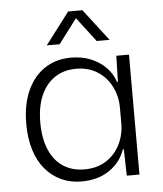

<svg xmlns="http://www.w3.org/2000/svg" viewBox="-53 -776 706 831"><g transform="rotate(-5 300.5 -361.0)"><path d="M268 8Q220 8 180 -10.5Q140 -29 111 -63.5Q82 -98 66.5 -148Q51 -198 51 -261Q51 -345 78.5 -405.5Q106 -466 155 -498Q204 -530 268 -530Q316 -530 354 -514.5Q392 -499 419 -472Q446 -445 458 -408H462L465 -521H520V0H465L462 -115H458Q439 -60 389.5 -26Q340 8 268 8ZM285 -43Q341 -43 380.5 -69Q420 -95 440.5 -137Q461 -179 461 -228V-295Q461 -344 440.5 -386Q420 -428 380.5 -454Q341 -480 286 -480Q233 -480 194 -454Q155 -428 133.5 -379.5Q112 -331 112 -261Q112 -193 133 -143.5Q154 -94 193 -68.5Q232 -43 285 -43ZM169 -592 274 -730H336L442 -592H386L305 -698L225 -592Z"/></g></svg>

Font: Mona Sans Light
Style: Regular
Weight: 300
Designer: Deni Anggara
Foundry: GitHub
Version: Version 2.000